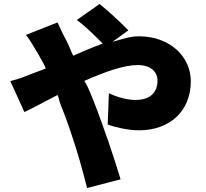

<svg xmlns="http://www.w3.org/2000/svg" viewBox="-20 -872 1040 968"><path d="M588 32C573 -19 548 -95 522 -172L518 -182C487 -272 454 -361 431 -414C424 -430 417 -446 405 -464C510 -510 603 -544 675 -544C737 -544 774 -512 774 -466C774 -393 721 -368 665 -368C627 -368 577 -379 529 -402L523 -244C561 -230 627 -215 681 -215C832 -215 942 -308 942 -463C942 -582 842 -689 679 -689C636 -689 594 -674 547 -661L627 -719C594 -754 519 -823 482 -852L367 -771C405 -745 462 -689 498 -652C449 -635 401 -614 349 -591C335 -620 328 -643 314 -669C303 -688 279 -739 270 -759L111 -696C133 -668 158 -624 174 -597C177 -593 179 -589 181 -584L186 -576C195 -560 204 -544 211 -527C186 -516 165 -510 140 -500C124 -493 77 -474 32 -463L103 -307C144 -326 200 -357 270 -393C277 -379 279 -360 286 -343C309 -288 333 -219 356 -147L359 -137C360 -136 360 -134 361 -132L364 -122C369 -106 374 -89 379 -72L382 -62C396 -14 408 33 419 76L588 32Z"/></svg>

Font: Glow Sans SC Normal Heavy
Style: Regular
Weight: 900
Designer: Ryoko NISHIZUKA (kana, bopomofo & ideographs); Paul D. Hunt (Latin, Greek & Cyrillic); Sandoll Communications, Soo-young
Version: Version 0.93